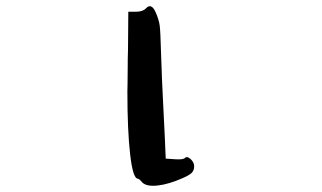

<svg xmlns="http://www.w3.org/2000/svg" viewBox="-20 -592 1040 621"><path d="M452 -565Q470 -584 484 -551Q494 -528 496.5 -509.5Q499 -491 501 -417Q504 -325 507 -271Q512 -179 513 -149L516 -79L545 -77Q572 -75 578 -81Q585 -88 596.5 -77.5Q608 -67 608 -54Q608 -41 600 -33Q592 -25 571 -16Q526 4 490 8Q454 12 440 -2Q430 -14 426 -14Q410 -14 401 -92Q392 -170 392 -297Q392 -300 392.5 -317.5Q393 -335 393 -369.5Q393 -404 394 -431L395 -554H419Q442 -554 452 -565Z"/></svg>

Font: kilitelen
Style: Regular
Weight: 400
Designer: kili Temeke
Version: Version 1.0